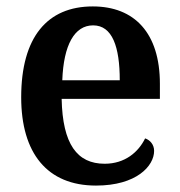

<svg xmlns="http://www.w3.org/2000/svg" viewBox="-20 -568 560 598"><path d="M279 10C405 10 460 -51 460 -98C460 -118 447 -132 432 -137C411 -94 369 -58 306 -58C220 -58 175 -119 172 -260H478V-307C478 -465 399 -548 269 -548C127 -548 46 -452 46 -265C46 -91 127 10 279 10ZM353 -318H174C178 -428 212 -489 270 -489C330 -489 353 -422 353 -318Z"/></svg>

Font: Noto Serif Devanagari SemiCondensed SemiBold
Style: Regular
Weight: 600
Width: 4
Designer: Universal Thirst, Indian Type Foundry and the Monotype Design Team
Foundry: Monotype Imaging Inc.
Version: Version 2.004